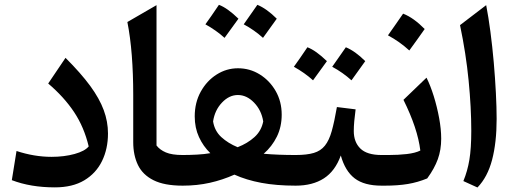

<svg xmlns="http://www.w3.org/2000/svg" viewBox="-20 -790 2201 817"><path d="M439.5 -222.2Q439.5 -156.7 414.1 -104.7Q388.7 -52.7 338.6 -22.7Q288.6 7.3 213.4 7.3Q110.4 7.3 30.3 -23.4L50.3 -147.5Q126 -122.6 199.2 -122.6Q253.4 -122.6 297.4 -134.8Q341.3 -147 357.4 -167Q337.9 -249 295.2 -313.2Q252.4 -377.4 185.1 -434.6L258.8 -543.9Q324.2 -478.5 363.8 -424.6Q403.3 -370.6 421.4 -321.5Q439.5 -272.5 439.5 -222.2Z M646 -768.1V-170.9Q660.2 -152.3 685.8 -141.4Q711.4 -130.4 757.3 -130.4H757.8V0H757.3Q679.2 0 633.1 -23.2Q586.9 -46.4 566.9 -88.1Q546.9 -129.9 546.9 -185.1V-386.7Q546.9 -475.6 540.8 -554Q534.7 -632.3 522 -696.3Z M992.7 -499.5Q1043 -499.5 1085.2 -473.4Q1127.4 -447.3 1153.1 -402.6Q1178.7 -357.9 1178.7 -302.2Q1178.7 -250.5 1158.2 -208.7Q1137.7 -167 1102.1 -135.7Q1163.6 -130.4 1237.8 -130.4H1238.3V0H1237.8Q1155.8 0 1092 -12Q1028.3 -23.9 977.5 -46.9Q927.2 -24.4 873 -12.2Q818.8 0 757.8 0Q748.5 0 744.1 -7.8Q739.7 -15.6 739.7 -34.7V-95.7Q739.7 -114.7 744.1 -122.6Q748.5 -130.4 757.8 -130.4Q787.1 -130.4 818.4 -132.1Q849.6 -133.8 875 -138.2Q844.7 -167.5 826.7 -206.8Q808.6 -246.1 808.6 -294.9Q808.6 -353.5 834.2 -399.9Q859.9 -446.3 901.9 -472.9Q943.8 -499.5 992.7 -499.5ZM992.2 -385.7Q955.1 -385.7 924.6 -353.5Q894 -321.3 886.7 -273.4Q893.1 -232.9 921.9 -206.5Q950.7 -180.2 991.2 -163.6Q1033.7 -180.2 1063 -206.8Q1092.3 -233.4 1100.1 -273.4Q1092.3 -321.3 1061 -353.5Q1029.8 -385.7 992.2 -385.7ZM854 -686.5Q876.5 -717.3 911.6 -769.5Q947.8 -755.9 994.6 -710.4Q955.6 -656.2 935.5 -628.9Q899.9 -661.1 854 -686.5ZM1017.1 -686.5 1075.2 -769.5Q1115.2 -752.9 1157.7 -710.4Q1135.7 -679.2 1099.1 -628.9Q1062.5 -662.1 1017.1 -686.5Z M1230.5 -505.9Q1252.9 -536.6 1288.1 -588.9Q1324.2 -575.2 1371.1 -529.8Q1332 -475.6 1312 -448.2Q1276.4 -480.5 1230.5 -505.9ZM1393.6 -505.9 1451.7 -588.9Q1491.7 -572.3 1534.2 -529.8Q1512.2 -498.5 1475.6 -448.2Q1439 -481.4 1393.6 -505.9ZM1238.3 0Q1229 0 1224.6 -7.8Q1220.2 -15.6 1220.2 -34.7V-95.7Q1220.2 -114.7 1224.6 -122.6Q1229 -130.4 1238.3 -130.4Q1285.6 -130.4 1315.2 -139.2Q1344.7 -147.9 1362.5 -170.2Q1380.4 -192.4 1391.6 -232.2Q1402.8 -272 1413.6 -334.5L1493.2 -324.7Q1489.7 -298.3 1487.5 -274.9Q1485.4 -251.5 1485.4 -232.4Q1485.4 -185.5 1513.4 -158Q1541.5 -130.4 1603.5 -130.4H1604V0H1603.5Q1529.8 0 1489.3 -31Q1448.7 -62 1430.2 -128.4Q1406.2 -62 1358.2 -31Q1310.1 0 1238.3 0Z M1695.3 -731.9Q1718.8 -722.7 1741.7 -706.1Q1764.6 -689.5 1787.1 -666.5Q1771.5 -644 1755.1 -621.3Q1738.8 -598.6 1721.7 -575.2Q1680.7 -612.8 1630.9 -639.6Q1647.5 -663.1 1663.3 -685.8Q1679.2 -708.5 1695.3 -731.9ZM1604 0Q1594.7 0 1590.3 -7.8Q1585.9 -15.6 1585.9 -34.7V-95.7Q1585.9 -114.7 1590.3 -122.6Q1594.7 -130.4 1604 -130.4H1634.3Q1674.8 -130.4 1710.9 -134.5Q1747.1 -138.7 1768.6 -149.4Q1757.3 -243.2 1696.8 -365.2L1794.9 -459.5Q1811.5 -426.3 1825.7 -380.9Q1839.8 -335.4 1848.6 -287.8Q1857.4 -240.2 1857.4 -199.7Q1857.4 -152.3 1843 -112.5Q1828.6 -72.8 1797.9 -30.8Q1757.8 -14.2 1715.6 -7.1Q1673.3 0 1618.2 0Z M2048.8 -768.1Q2058.6 -717.8 2066.9 -654.5Q2075.2 -591.3 2081.1 -524.2Q2086.9 -457 2090.1 -394.5Q2093.3 -332 2093.3 -283.7Q2093.3 -183.6 2074 -110.1Q2054.7 -36.6 2011.7 7.8L1951.7 -19.5Q1969.2 -61.5 1977.3 -110.1Q1985.4 -158.7 1985.4 -233.4Q1985.4 -332 1974.1 -447Q1962.9 -562 1937.5 -683.1Z"/></svg>

Font: Pinar DS1 SemiBold
Style: Regular
Weight: 600
Designer: Amin Abedi
Version: Version 3.000